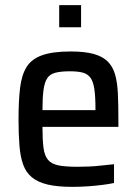

<svg xmlns="http://www.w3.org/2000/svg" viewBox="-20 -718 533 746"><path d="M261 8Q203 8 165 -1Q127 -10 104 -29Q81 -48 70 -78.5Q59 -109 55.5 -153Q52 -197 52 -254Q52 -326 58 -376.5Q64 -427 83.5 -458Q103 -489 144 -503.5Q185 -518 255 -518Q309 -518 343.5 -508.5Q378 -499 398 -479.5Q418 -460 427 -429Q436 -398 438 -354.5Q440 -311 440 -255V-225H145Q145 -175 149 -144Q153 -113 166.5 -97Q180 -81 207 -75.5Q234 -70 281 -70Q302 -70 326 -71Q350 -72 375.5 -75Q401 -78 423 -80V-7Q405 -3 377.5 0.5Q350 4 320 6Q290 8 261 8ZM351 -271V-293Q351 -343 346.5 -372.5Q342 -402 331 -416.5Q320 -431 301 -436Q282 -441 252 -441Q217 -441 195.5 -435.5Q174 -430 163.5 -414Q153 -398 149 -368Q145 -338 145 -290H370ZM210 -612V-698H295V-612Z"/></svg>

Font: Saira SemiCondensed Medium
Style: Regular
Weight: 500
Width: 4
Designer: Hector Gatti with collaboration of the Omnibus-Type team
Foundry: Omnibus-Type
Version: Version 1.101